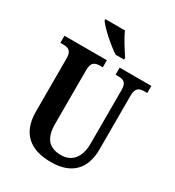

<svg xmlns="http://www.w3.org/2000/svg" viewBox="-219 -1059 1091 1196"><g transform="rotate(30 326.5 -460.5)"><path d="M349 -771H410V-784C385 -822 342 -886 324 -931H183V-921C205 -886 293 -807 349 -771ZM333 10C489 10 557 -77 557 -211V-597C557 -655 584 -663 619 -663H639V-714H411V-663H430C465 -663 491 -655 491 -601V-213C491 -113 442 -59 367 -59C288 -59 238 -97 238 -210V-597C238 -655 265 -663 300 -663H319V-714H14V-663H34C68 -663 96 -655 96 -601V-217C96 -54 192 10 333 10Z"/></g></svg>

Font: Noto Serif Georgian Condensed Bold
Style: Regular
Weight: 700
Width: 3
Designer: Monotype Design Team, Akaki Razmadze
Foundry: Google LLC
Version: Version 2.003